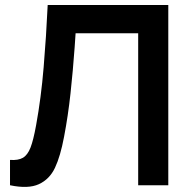

<svg xmlns="http://www.w3.org/2000/svg" viewBox="-20 -740 762 767"><path d="M124.3 -240.2Q144.2 -348.8 154.4 -471.8Q164.7 -594.8 170.5 -720H652.3V0H532V-607.2H282L278.2 -551.2Q271.4 -456.5 261.7 -367.1Q252 -277.7 236 -194Q221.3 -115.5 199.6 -69.7Q177.9 -23.8 135.2 -4.2Q92.6 15.3 20 0V-101.2Q52.8 -98.8 71.5 -109.7Q90.2 -120.6 101.8 -150.2Q113.4 -179.9 124.3 -240.2Z"/></svg>

Font: Tap Sans
Style: Regular
Weight: 400
Designer: Tap Payments
Foundry: Tap Payments
Version: Version 1.001;Glyphs 3.1.2 (3151)